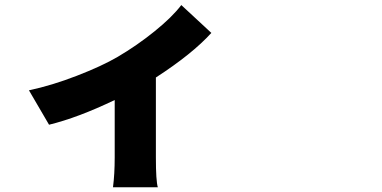

<svg xmlns="http://www.w3.org/2000/svg" viewBox="-20 -661 1540 774"><path d="M710.9 -640.6 832 -528.3Q754.9 -443.4 608.4 -348.6V-26.4Q608.4 68.4 616.2 93.8H435.5Q442.4 41 442.4 -26.4V-257.8Q293.9 -186.5 177.7 -158.2L96.7 -296.9Q188.5 -316.4 289.6 -355.5Q390.6 -394.5 454.1 -431.6Q532.2 -477.5 603 -534.7Q673.8 -591.8 710.9 -640.6Z"/></svg>

Font: Bpmf Zihi Sans Heavy
Style: Heavy
Weight: 900
Foundry: But Ko
Version: Version 1.320